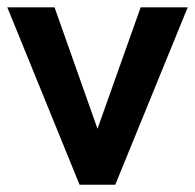

<svg xmlns="http://www.w3.org/2000/svg" viewBox="-24 -508 536 528"><path d="M194.8 0 -3.9 -487.8H126L244.1 -153.8L362.8 -487.8H492.2L293 0Z"/></svg>

Font: HK Grotesk Legacy
Style: Bold
Weight: 700
Designer: Alfredo Marco Pradil
Foundry: Hanken Design Co.
Version: Version 2.022;PS 002.022;hotconv 1.0.88;makeotf.lib2.5.64775